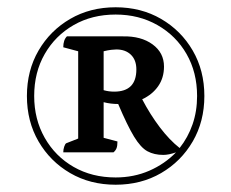

<svg xmlns="http://www.w3.org/2000/svg" viewBox="-20 -750 634 528"><path d="M298 -242Q228 -242 173 -274Q118 -306 86 -361Q54 -416 54 -486Q54 -556 86 -611Q118 -666 173 -698Q228 -730 298 -730Q368 -730 423 -698Q478 -666 510 -611Q542 -556 542 -486Q542 -416 510 -361Q478 -306 423 -274Q368 -242 298 -242ZM154 -331Q154 -339 156.5 -346.5Q159 -354 162 -356L195 -369V-609L154 -620Q154 -640 164 -650H318Q368 -651 399.5 -628Q431 -605 431 -567Q431 -536 415 -513Q399 -490 371 -477Q393 -435 419.5 -400Q446 -365 474 -343Q497 -372 509.5 -408Q522 -444 522 -486Q522 -551 493 -601.5Q464 -652 413 -681Q362 -710 298 -710Q233 -710 182.5 -681Q132 -652 103 -601.5Q74 -551 74 -486Q74 -422 103 -371Q132 -320 182.5 -291Q233 -262 298 -262Q348 -262 390.5 -280.5Q433 -299 464 -331Q444 -324 429 -324Q404 -324 385.5 -334Q367 -344 348.5 -374.5Q330 -405 305 -464Q284 -464 265 -469V-371L303 -361Q303 -349 300.5 -342.5Q298 -336 292 -331ZM300 -614Q295 -614 286 -613Q277 -612 265 -609V-502Q279 -498 294 -498Q355 -498 355 -559Q355 -585 340 -599.5Q325 -614 300 -614Z"/></svg>

Font: Petrona
Style: Bold
Weight: 700
Designer: Ringo R. Seeber
Foundry: Ringo R. Seeber
Version: Version 2.001; ttfautohint (v1.8.3)